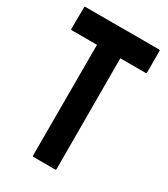

<svg xmlns="http://www.w3.org/2000/svg" viewBox="-175 -777 749 857"><g transform="rotate(30 200.0 -348.0)"><path d="M252.9 0H140.1Q135.7 0 135.7 -4.9V-575.2H5.9Q1 -575.2 1 -580.1L2 -691.9Q2 -695.8 5.9 -695.8H385.7Q391.1 -695.8 391.1 -691.9V-580.1Q391.1 -575.2 387.2 -575.2H255.9L256.8 -4.9Q256.8 0 252.9 0Z"/></g></svg>

Font: WRV
Style: Display
Weight: 400
Designer: Will Viles x Danh Hong
Version: Version 8.001; ttfautohint (v1.8.3)